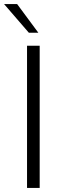

<svg xmlns="http://www.w3.org/2000/svg" viewBox="-47 -921 300 941"><path d="M85.5 -697H147.5V0H85.5ZM-27 -901H37L141 -760.5H94.5Z"/></svg>

Font: HK Grotesk Light
Style: Regular
Weight: 300
Designer: Alfredo Marco Pradil
Foundry: Hanken Design Co.
Version: Version 3.001